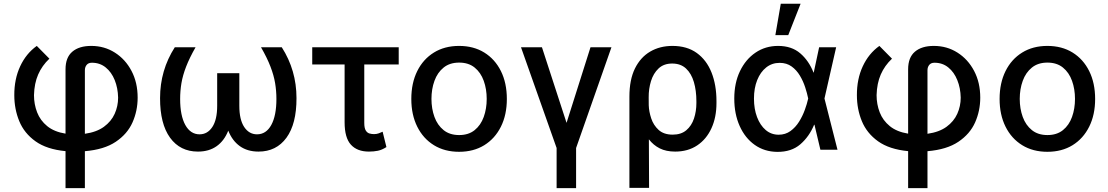

<svg xmlns="http://www.w3.org/2000/svg" viewBox="-20 -797 5896 1022"><path d="M328.8 204.5V7.5Q228.7 -2.1 168.9 -44.9Q109 -87.7 82.6 -152Q56.1 -216.3 56.1 -290.5Q55.8 -376.1 87.4 -444.1Q119 -512.1 175.8 -552.6L242.9 -484.7Q203.8 -447.8 183.2 -400.6Q162.6 -353.3 160.9 -290.5Q160.9 -242.2 177.6 -199Q194.2 -155.9 231.2 -125.7Q268.1 -95.5 328.8 -85.6V-428.3Q328.8 -491.1 364.9 -521.8Q400.9 -552.6 465.6 -552.6Q535.5 -552.6 591.4 -517Q647.4 -481.5 680 -419.6Q712.7 -357.6 712.7 -277.3Q712.7 -207.4 685.4 -145.6Q658 -83.8 596.2 -42.3Q534.4 -0.7 431.8 7.8V204.5ZM431.8 -84.9Q494.3 -93.8 533.2 -122.2Q572.1 -150.6 590.4 -191.2Q608.7 -231.9 608.7 -277.3Q607.6 -328.5 590.6 -370.7Q573.5 -413 542.6 -438Q511.7 -463.1 469.1 -463.1Q450.6 -463.1 441.2 -451.5Q431.8 -440 431.8 -422.9Z M910.5 -545.5H1021Q988.6 -488.6 970.7 -442.3Q952.8 -396 945.8 -354.6Q938.9 -313.2 938.9 -270.2Q938.9 -181.5 966.4 -131.7Q994 -82 1042.3 -82Q1084.5 -82 1110.3 -121.1Q1136 -160.2 1136 -234V-407.3H1253.9V-234Q1253.9 -160.2 1279.8 -121.1Q1305.8 -82 1348 -82Q1396.7 -82 1424 -131.7Q1451.3 -181.5 1451.3 -270.2Q1451.3 -313.2 1444.4 -354.6Q1437.5 -396 1419.7 -442.3Q1402 -488.6 1369.3 -545.5H1479.8Q1558.2 -422.9 1558.2 -274.9Q1558.6 -137.8 1504.8 -63.9Q1451 9.9 1356.2 9.9Q1297.2 9.9 1256.7 -19Q1216.3 -47.9 1195 -101.6Q1174 -47.9 1133.3 -19Q1092.7 9.9 1033.7 9.9Q938.9 9.9 885.3 -63.9Q831.7 -137.8 832 -274.9Q832 -422.9 910.5 -545.5Z M2102.3 -545.5V-453.8H1919V-143.1Q1919 -115.4 1926.8 -102.6Q1934.7 -89.8 1946.6 -86.5Q1958.5 -83.1 1970.9 -83.1Q1985.1 -83.1 1996.4 -87.4Q2007.8 -91.6 2016.7 -95.9L2036.9 -14.2Q2013.1 1.1 1991.1 5.5Q1969.1 9.9 1943.9 9.9Q1881 9.9 1847.7 -27Q1814.3 -63.9 1814.3 -146.3V-453.8H1642V-545.5Z M2423.7 11Q2346.9 11 2289.8 -24.1Q2232.6 -59.3 2201 -122.7Q2169.4 -186.1 2169.4 -270.2Q2169.4 -355.1 2201 -418.7Q2232.6 -482.2 2289.8 -517.4Q2346.9 -552.6 2423.7 -552.6Q2500.7 -552.6 2557.7 -517.4Q2614.7 -482.2 2646.3 -418.7Q2677.9 -355.1 2677.9 -270.2Q2677.9 -186.1 2646.3 -122.7Q2614.7 -59.3 2557.7 -24.1Q2500.7 11 2423.7 11ZM2424 -78.1Q2474.1 -78.1 2506.6 -104.4Q2539.1 -130.7 2554.9 -174.5Q2570.7 -218.4 2570.7 -270.6Q2570.7 -322.8 2554.9 -366.8Q2539.1 -410.9 2506.6 -437.3Q2474.1 -463.8 2424 -463.8Q2373.9 -463.8 2341.3 -437.3Q2308.6 -410.9 2292.6 -366.8Q2276.6 -322.8 2276.6 -270.6Q2276.6 -218.4 2292.6 -174.5Q2308.6 -130.7 2341.3 -104.4Q2373.9 -78.1 2424 -78.1Z M2753.2 -545.5H2864.7L2995.7 -143.1L3123.2 -545.5H3234.7L3046.5 -9.2V204.5H2942.8V-9.2Z M3330.3 203.1V-282.7Q3330.3 -372.5 3359.7 -432.4Q3389.2 -492.2 3440.9 -522.4Q3492.5 -552.6 3559.3 -552.6Q3637.1 -552.6 3689.1 -514.9Q3741.1 -477.3 3767.4 -411Q3793.7 -344.8 3793.7 -258.5V-248.6Q3793.7 -172.6 3767 -114.3Q3740.4 -56.1 3691.2 -23.1Q3642 9.9 3573.9 9.9Q3525.9 9.9 3492 -7.1Q3458.1 -24.1 3433.9 -55.4L3435 203.1ZM3433.2 -236.5Q3434.3 -203.1 3446.4 -166.7Q3458.5 -130.3 3486 -105.3Q3513.5 -80.3 3560.7 -80.3Q3605.5 -80.3 3633.3 -103.9Q3661.2 -127.5 3674 -166Q3686.8 -204.5 3686.8 -248.6V-258.5Q3686.8 -314.6 3673.5 -360.1Q3660.2 -405.5 3631.7 -432.2Q3603.3 -458.8 3557.9 -458.8Q3513.1 -458.8 3485.4 -432.5Q3457.7 -406.2 3445.1 -365.1Q3432.5 -323.9 3432.9 -279.1Z M4117.2 11.4Q4049 10.7 3997.5 -25.7Q3946 -62.1 3917.3 -126.1Q3888.5 -190 3888.5 -272.7Q3888.5 -355.1 3918.7 -418.1Q3948.9 -481.2 4001.6 -516.9Q4054.3 -552.6 4121.8 -552.6Q4193.9 -552.6 4239.7 -513.1Q4285.5 -473.7 4310.4 -410.5H4311.4L4340.2 -545.5H4430.8L4368.6 -272.7L4437.9 0H4346.9L4315.3 -133.2H4313.6Q4287.6 -70 4240.1 -28.9Q4192.5 12.1 4117.2 11.4ZM4282 -272.7 4281.6 -274.1Q4276.3 -300.4 4265.8 -332.7Q4255.3 -365.1 4237.7 -394.5Q4220.2 -424 4193.7 -443.2Q4167.3 -462.4 4130 -462.4Q4089.1 -462.4 4058.4 -438Q4027.7 -413.7 4010.5 -370.7Q3993.3 -327.8 3993.3 -272Q3993.3 -217 4009.8 -173.5Q4026.3 -130 4055.8 -104.9Q4085.2 -79.9 4124.6 -79.9Q4160.5 -79.9 4187.5 -99.4Q4214.5 -119 4233.3 -149.1Q4252.1 -179.3 4264 -212.2Q4275.9 -245 4281.6 -271.3ZM4107.2 -610.1 4136 -777H4241.5L4175.8 -610.1Z M4813.9 204.5V7.5Q4713.8 -2.1 4653.9 -44.9Q4594.1 -87.7 4567.6 -152Q4541.2 -216.3 4541.2 -290.5Q4540.8 -376.1 4572.4 -444.1Q4604 -512.1 4660.9 -552.6L4728 -484.7Q4688.9 -447.8 4668.3 -400.6Q4647.7 -353.3 4646 -290.5Q4646 -242.2 4662.6 -199Q4679.3 -155.9 4716.3 -125.7Q4753.2 -95.5 4813.9 -85.6V-428.3Q4813.9 -491.1 4850 -521.8Q4886 -552.6 4950.6 -552.6Q5020.6 -552.6 5076.5 -517Q5132.5 -481.5 5165.1 -419.6Q5197.8 -357.6 5197.8 -277.3Q5197.8 -207.4 5170.5 -145.6Q5143.1 -83.8 5081.3 -42.3Q5019.5 -0.7 4916.9 7.8V204.5ZM4916.9 -84.9Q4979.4 -93.8 5018.3 -122.2Q5057.2 -150.6 5075.5 -191.2Q5093.8 -231.9 5093.8 -277.3Q5092.7 -328.5 5075.6 -370.7Q5058.6 -413 5027.7 -438Q4996.8 -463.1 4954.2 -463.1Q4935.7 -463.1 4926.3 -451.5Q4916.9 -440 4916.9 -422.9Z M5555 11Q5478.3 11 5421.2 -24.1Q5364 -59.3 5332.4 -122.7Q5300.8 -186.1 5300.8 -270.2Q5300.8 -355.1 5332.4 -418.7Q5364 -482.2 5421.2 -517.4Q5478.3 -552.6 5555 -552.6Q5632.1 -552.6 5689.1 -517.4Q5746.1 -482.2 5777.7 -418.7Q5809.3 -355.1 5809.3 -270.2Q5809.3 -186.1 5777.7 -122.7Q5746.1 -59.3 5689.1 -24.1Q5632.1 11 5555 11ZM5555.4 -78.1Q5605.5 -78.1 5638 -104.4Q5670.5 -130.7 5686.3 -174.5Q5702.1 -218.4 5702.1 -270.6Q5702.1 -322.8 5686.3 -366.8Q5670.5 -410.9 5638 -437.3Q5605.5 -463.8 5555.4 -463.8Q5505.3 -463.8 5472.7 -437.3Q5440 -410.9 5424 -366.8Q5408 -322.8 5408 -270.6Q5408 -218.4 5424 -174.5Q5440 -130.7 5472.7 -104.4Q5505.3 -78.1 5555.4 -78.1Z"/></svg>

Font: Inter Zeller Medium
Style: Regular
Weight: 500
Designer: Rasmus Andersson; Joe Bland
Foundry: zeller
Version: Version 3.015;git-dec3a8cb1